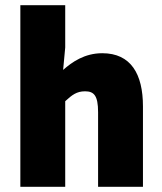

<svg xmlns="http://www.w3.org/2000/svg" viewBox="-20 -716 622 736"><path d="M58 0H230V-328C256 -352 274 -366 306 -366C340 -366 356 -350 356 -286V0H528V-308C528 -432 482 -512 372 -512C304 -512 256 -478 222 -448L230 -534V-696H58Z"/></svg>

Font: Giro Sans Black
Style: Regular
Weight: 900
Designer: Paul D. Hunt
Foundry: Adobe Systems Incorporated
Version: Version 1.000;PS 1.0;hotconv 1.0.88;makeotf.lib2.5.647800